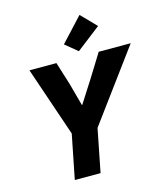

<svg xmlns="http://www.w3.org/2000/svg" viewBox="-137 -1071 1010 1174"><g transform="rotate(-15 368.0 -484.0)"><path d="M244.6 -279.8 94.7 -719.7H265.6L310.5 -575.7L349.6 -432.1H352.1L443.8 -575.7L533.2 -719.7H735.8L405.8 -272L352.1 0H189ZM339.4 -818.4 478 -967.8 570.3 -873 417 -754.4Z"/></g></svg>

Font: Reddit Sans Fudge ExBold Italic
Style: Regular
Weight: 800
Italic angle: -11.25°
Designer: Stephen Hutchings
Version: Version 1.013